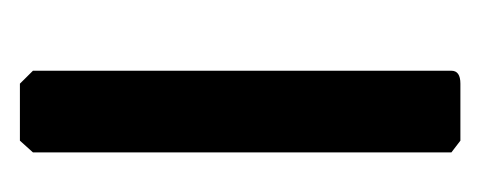

<svg xmlns="http://www.w3.org/2000/svg" viewBox="-163 -287 476 190"><g transform="rotate(-90 75.0 -192.0)"><path d="M30.8 -410.3H87.2L100 -397.4V16.7Q100 25.6 87.2 25.6H30.8L19.2 16.7V-397.4Z"/></g></svg>

Font: Suranna
Style: Regular
Weight: 400
Version: Version 1.0.5; ttfautohint (v1.2.42-39fb)